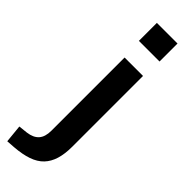

<svg xmlns="http://www.w3.org/2000/svg" viewBox="-358 -722 921 921"><g transform="rotate(45 102.5 -261.5)"><path d="M61 -594V-716H201V-594ZM-45 193 -54 102 -8 97Q31 92 50 70.5Q69 49 69 7V-489H194V-9Q194 40 183 76Q172 112 149 136Q126 160 88.5 173Q51 186 -2 190Z"/></g></svg>

Font: Nunito Sans 12pt ExtraLight
Style: Regular
Weight: 200
Designer: Vernon Adams
Foundry: Vernon Adams
Version: Version 3.101;gftools[0.9.27]